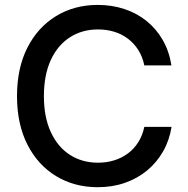

<svg xmlns="http://www.w3.org/2000/svg" viewBox="-20 -758 770 788"><path d="M381.3 10.3Q285.2 10.3 210.2 -35.2Q135.3 -80.6 92.5 -164.6Q49.8 -248.5 49.8 -363.3Q49.8 -478.5 92.5 -562.5Q135.3 -646.5 210.2 -692.1Q285.2 -737.8 381.3 -737.8Q439.5 -737.8 490.5 -720.9Q541.5 -704.1 581.5 -671.9Q621.6 -639.6 647.9 -593.8Q674.3 -547.9 683.6 -489.7H572.3Q564.9 -525.4 547.6 -552.7Q530.3 -580.1 505.1 -599.1Q480 -618.2 448.7 -627.7Q417.5 -637.2 382.3 -637.2Q316.9 -637.2 266.6 -604.7Q216.3 -572.3 188.2 -511Q160.2 -449.7 160.2 -363.3Q160.2 -277.3 188.5 -216.1Q216.8 -154.8 266.8 -122.6Q316.9 -90.3 382.3 -90.3Q417.5 -90.3 448.5 -99.9Q479.5 -109.4 504.9 -128.2Q530.3 -147 547.6 -174.6Q564.9 -202.1 572.3 -237.3H684.1Q675.3 -182.1 649.4 -136.7Q623.5 -91.3 583.7 -58.3Q543.9 -25.4 492.7 -7.6Q441.4 10.3 381.3 10.3Z"/></svg>

Font: Inter 20pt Medium
Style: Regular
Weight: 500
Version: Version 4.001;git-66647c0bb